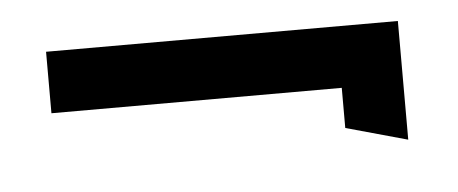

<svg xmlns="http://www.w3.org/2000/svg" viewBox="-27 -368 534 224"><g transform="rotate(-5 240.0 -256.5)"><path d="M32 -254H372V-207L444 -187V-326H32Z"/></g></svg>

Font: Charger Pro
Style: Nar
Weight: 400
Designer: Jasper
Foundry: Cannot Into Space Fonts
Version: Version 1.09